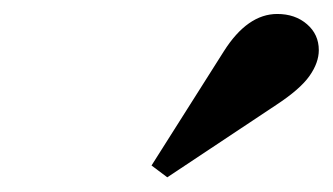

<svg xmlns="http://www.w3.org/2000/svg" viewBox="-20 -876 465 268"><path d="M213.5 -628.5 191.5 -645 292.5 -804.5Q325.5 -856.5 367 -856.5Q392 -856.5 408.5 -842.2Q425 -828 425 -806Q425 -788.5 412 -770Q399 -751.5 365.5 -729.5Z"/></svg>

Font: Libre Caslon Text
Style: Italic
Weight: 400
Italic angle: -22.583°
Designer: Pablo Impallari, Rodrigo Fuenzalida, Katja Schimmel
Foundry: Pablo Impallari, Rodrigo Fuenzalida
Version: Version 2.000